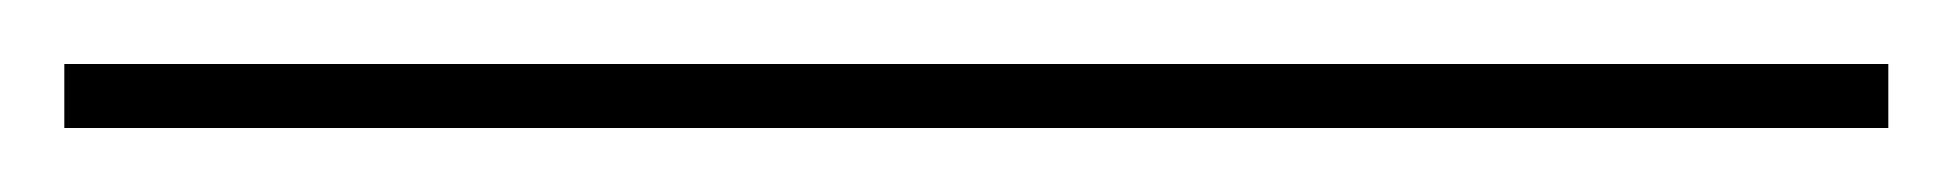

<svg xmlns="http://www.w3.org/2000/svg" viewBox="-25 120 610 60"><path d="M-4.9 140H565.1V160H-4.9Z"/></svg>

Font: Bodoni* 11
Style: Italic
Weight: 400
Italic angle: -13°
Version: Version 1.002